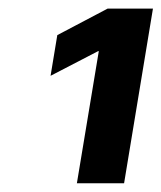

<svg xmlns="http://www.w3.org/2000/svg" viewBox="-20 -849 374 445"><path d="M334.5 -829.1 267.6 -424.3H158.2L209 -730.5H207.5L97.2 -673.3L112.8 -767.6L229.5 -829.1Z"/></svg>

Font: Inter 28pt
Style: Bold Italic
Weight: 700
Italic angle: -9.3988°
Designer: Rasmus Andersson
Foundry: rsms
Version: Version 4.001;git-66647c0bb